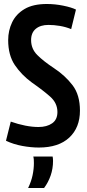

<svg xmlns="http://www.w3.org/2000/svg" viewBox="-20 -730 437 963"><path d="M361 -682 337 -584Q310 -595 280.5 -600Q251 -605 223 -605Q183 -605 159.5 -585.5Q136 -566 136 -529Q136 -485 167 -454Q198 -423 251 -388Q307 -351 344 -302.5Q381 -254 381 -175Q381 -90 327.5 -40Q274 10 175 10Q136 10 92 2Q48 -6 10 -24L34 -120Q71 -107 106.5 -100Q142 -93 173 -93Q215 -93 241.5 -111.5Q268 -130 268 -168Q268 -213 232 -245Q196 -277 140 -316Q88 -354 54.5 -403.5Q21 -453 21 -529Q21 -577 41 -618.5Q61 -660 103.5 -685Q146 -710 215 -710Q256 -710 297.5 -701.5Q339 -693 361 -682ZM121 213Q137 180 143.5 148.5Q150 117 150 88Q150 79 149.5 70.5Q149 62 147 55H244Q246 66 246 77Q246 116 234 150.5Q222 185 201 213Z"/></svg>

Font: Georama Condensed SemiBold
Style: Regular
Weight: 600
Width: 3
Designer: Jean-Baptiste Levee
Foundry: Production Type
Version: Version 1.000